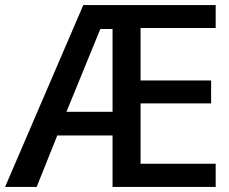

<svg xmlns="http://www.w3.org/2000/svg" viewBox="-23 -734 898 754"><path d="M824 0H419V-202H202L121 0H-3L304 -714H824V-624H529V-418H806V-328H529V-91H824ZM238 -295H419V-620H371Z"/></svg>

Font: Noto Sans Hebrew Thin Medium
Style: Regular
Weight: 500
Version: Version 3.001